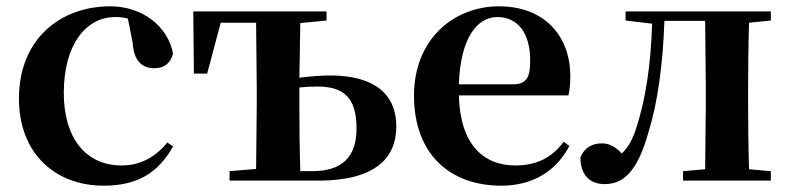

<svg xmlns="http://www.w3.org/2000/svg" viewBox="-20 -572 2502 608"><path d="M308 16C415 16 480 -24 528 -108L510 -121C472 -74 424 -48 365 -48C254 -48 182 -132 182 -278C182 -429 251 -518 345 -518C359 -518 372 -517 385 -513L400 -437C404 -376 432 -356 469 -356C499 -356 519 -370 528 -402C512 -488 432 -552 329 -552C173 -552 40 -450 40 -260C40 -83 158 16 308 16Z M707 0H988C1169 0 1235 -72 1235 -172C1235 -270 1170 -333 1026 -333C995 -333 962 -330 928 -326L931 -499L1014 -507V-536H592L594 -339H636L679 -500H791L793 -301V-235L791 -37L707 -30ZM928 -295C946 -297 965 -298 985 -298C1068 -298 1109 -263 1109 -166C1109 -72 1061 -30 968 -30H931C929 -87 928 -177 928 -235Z M1567 16C1666 16 1741 -29 1783 -110L1765 -123C1730 -76 1683 -48 1612 -48C1512 -48 1437 -113 1433 -270H1780C1784 -288 1786 -306 1786 -331C1786 -455 1707 -552 1560 -552C1418 -552 1291 -449 1291 -269C1291 -84 1405 16 1567 16ZM1433 -305C1438 -452 1491 -518 1555 -518C1619 -518 1659 -468 1659 -380C1659 -326 1647 -305 1604 -305Z M2212 0H2421V-30L2352 -36C2350 -94 2349 -179 2349 -235V-301C2349 -357 2350 -442 2352 -500L2421 -507V-536H1961V-507L2045 -497C2041 -365 2024 -255 1994 -164C1982 -127 1968 -104 1949 -86C1929 -107 1910 -118 1886 -118C1856 -118 1831 -105 1818 -74C1818 -18 1848 11 1894 11C1952 11 1998 -25 2034 -155C2063 -249 2079 -368 2084 -506H2213L2215 -301V-235L2213 -36L2143 -30V0Z"/></svg>

Font: Noto Serif JP
Style: Bold
Weight: 700
Designer: Ryoko NISHIZUKA 西塚涼子 (kana & ideographs); Frank Grießhammer (Latin, Greek & Cyrillic); Wenlong ZHANG 张文龙 (bopomofo); San
Foundry: Adobe
Version: Version 2.001;hotconv 1.1.0;makeotfexe 2.6.0